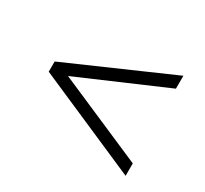

<svg xmlns="http://www.w3.org/2000/svg" viewBox="-94 -548 731 683"><g transform="rotate(30 272.0 -206.5)"><path d="M484 -1 62 -185V-227L484 -412V-359L129 -206L484 -52Z"/></g></svg>

Font: Junicode SmExp
Style: Italic
Weight: 400
Width: 6
Italic angle: -11°
Designer: Peter S. Baker
Version: Version 2.205; ttfautohint (v1.8.4)